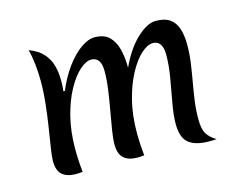

<svg xmlns="http://www.w3.org/2000/svg" viewBox="-89 -728 1072 873"><g transform="rotate(-15 447.5 -291.5)"><path d="M220 -376Q245 -436 278.5 -481.5Q312 -527 347.5 -552Q383 -577 413 -577Q457 -577 481 -554Q505 -531 515 -492Q525 -453 525 -404Q563 -486 612 -531.5Q661 -577 701 -577Q744 -577 768 -559.5Q792 -542 802 -510Q812 -478 812 -435Q812 -393 806 -350.5Q800 -308 792.5 -266Q785 -224 779 -181.5Q773 -139 773 -95Q773 -48 787 -25.5Q801 -3 830 14Q820 15 811 15Q802 15 793 15Q732 15 700 -10Q668 -35 668 -102Q668 -142 678 -196Q688 -250 698 -308.5Q708 -367 708 -417Q708 -449 696.5 -466Q685 -483 662 -483Q637 -483 607 -456Q577 -429 549.5 -378.5Q522 -328 504.5 -259Q487 -190 487 -106Q487 -81 488.5 -54.5Q490 -28 493 0Q483 1 475.5 1.5Q468 2 462 2Q420 2 397.5 -17.5Q375 -37 375 -83Q375 -109 381.5 -149.5Q388 -190 396.5 -236.5Q405 -283 411.5 -330Q418 -377 418 -417Q418 -483 372 -483Q347 -483 317 -456Q287 -429 259.5 -379Q232 -329 214.5 -260Q197 -191 197 -106Q197 -81 198.5 -54.5Q200 -28 203 0Q193 1 185.5 1.5Q178 2 172 2Q130 2 107.5 -17.5Q85 -37 85 -83Q85 -100 91 -139.5Q97 -179 105.5 -232Q114 -285 120 -341.5Q126 -398 126 -448Q126 -487 122 -525Q118 -563 109 -598Q152 -582 175 -556Q198 -530 207 -497.5Q216 -465 216 -426Q216 -414 215.5 -402Q215 -390 213 -377Z"/></g></svg>

Font: Merienda
Style: Regular
Weight: 400
Designer: Eduardo Rodriguez Tunni
Foundry: Eduardo Rodriguez Tunni
Version: Version 2.001